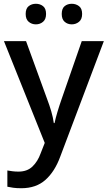

<svg xmlns="http://www.w3.org/2000/svg" viewBox="-20 -757 570 1017"><path d="M1 -539H118L229 -234Q242 -200 251.5 -167.5Q261 -135 265 -105H269Q274 -130 284.5 -165Q295 -200 307 -234L413 -539H530L299 73Q270 152 220.5 196Q171 240 93 240Q68 240 50 237.5Q32 235 19 232V146Q30 148 45.5 150Q61 152 78 152Q124 152 152 125Q180 98 195 56L217 0ZM116 -683Q116 -712 132 -724.5Q148 -737 170 -737Q192 -737 208 -724.5Q224 -712 224 -683Q224 -655 208 -641.5Q192 -628 170 -628Q148 -628 132 -641.5Q116 -655 116 -683ZM307 -683Q307 -712 322.5 -724.5Q338 -737 360 -737Q382 -737 398.5 -724.5Q415 -712 415 -683Q415 -655 398.5 -641.5Q382 -628 360 -628Q338 -628 322.5 -641.5Q307 -655 307 -683Z"/></svg>

Font: Noto Sans Adlam Unjoined Medium
Style: Regular
Weight: 500
Version: Version 3.001